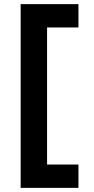

<svg xmlns="http://www.w3.org/2000/svg" viewBox="-20 -720 453 930"><path d="M80 190V-700H360V-587H208V77H360V190Z"/></svg>

Font: Lexend SemiBold
Style: Regular
Weight: 600
Designer: Bonnie Shaver-Troup, Thomas Jockin
Foundry: Lexend
Version: Version 1.005; ttfautohint (v1.8.3)